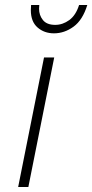

<svg xmlns="http://www.w3.org/2000/svg" viewBox="-20 -752 371 772"><path d="M197 -618Q158 -618 131 -641.5Q104 -665 104 -711L105 -732H138L137 -717Q137 -691 152.5 -671.5Q168 -652 202 -652Q232 -652 258.5 -671.2Q285 -690.5 298 -732H331Q312.5 -671.5 275.8 -644.8Q239 -618 197 -618ZM94 0H53L157 -521H198Z"/></svg>

Font: Argentum Sans ExtraLight
Style: Italic
Weight: 200
Italic angle: -11°
Designer: Julieta Ulanovsky (font), Cristiano Sobral (main changes and remaster)
Foundry: Julieta Ulanovsky (font), Cristiano Sobral (main changes and remaster)
Version: Version 2.007;June 15, 2022;FontCreator 14.0.0.2814 64-bit; 